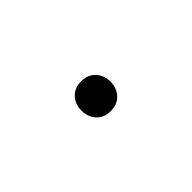

<svg xmlns="http://www.w3.org/2000/svg" viewBox="17 -577 566 566"><g transform="rotate(45 300.0 -293.5)"><path d="M300 -233Q273 -233 255.5 -249.5Q238 -266 238 -293Q238 -321 255.5 -337.5Q273 -354 300 -354Q327 -354 344.5 -337.5Q362 -321 362 -293Q362 -266 344.5 -249.5Q327 -233 300 -233Z"/></g></svg>

Font: M PLUS Code Latin Expanded Light
Style: Regular
Weight: 300
Width: 7
Designer: Coji Morishita
Foundry: UNDERFOREST DESIGN
Version: Version 1.002; ttfautohint (v1.8.3)